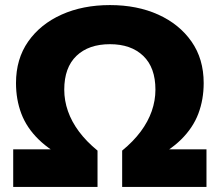

<svg xmlns="http://www.w3.org/2000/svg" viewBox="-20 -736 865 756"><path d="M32 0V-148H251L257 -103Q179 -141 132 -187Q85 -233 64 -288.5Q43 -344 43 -409Q43 -504 91 -572.5Q139 -641 222.5 -678.5Q306 -716 413 -716Q520 -716 603 -678.5Q686 -641 734 -572.5Q782 -504 782 -409Q782 -344 761 -288.5Q740 -233 693.5 -187Q647 -141 569 -103L574 -148H793V0H461V-143Q505 -179 534 -218Q563 -257 577.5 -298.5Q592 -340 592 -383Q592 -470 544 -516Q496 -562 413 -562Q329 -562 281 -516Q233 -470 233 -383Q233 -340 247.5 -298.5Q262 -257 291 -218Q320 -179 364 -143V0Z"/></svg>

Font: Nunito Sans 10pt Black
Style: Regular
Weight: 900
Designer: Vernon Adams
Foundry: Vernon Adams
Version: Version 3.101;gftools[0.9.27]